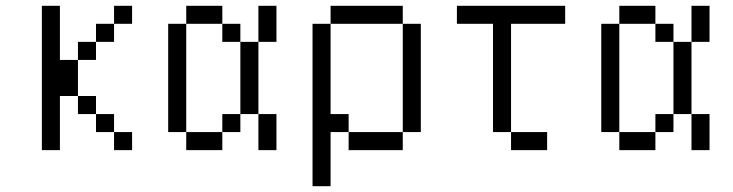

<svg xmlns="http://www.w3.org/2000/svg" viewBox="-20 -520 2540 665"><path d="M437.5 0V-62.5H375V0ZM437.5 -437.5V-500H375V-437.5H312.5V-375H250V-312.5H187.5V-500H125Q125 -500 125 0H187.5V-187.5H250V-125H312.5V-62.5H375V-125H312.5V-187.5H250Q250 -187.5 250 -312.5H312.5V-375H375V-437.5Z M625 -62.5V0H750V-62.5ZM625 -62.5Q625 -62.5 625 -437.5H562.5Q562.5 -437.5 562.5 -62.5ZM750 -62.5H812.5V-125H750ZM875 -125Q875 -125 875 0H937.5Q937.5 0 937.5 -125ZM812.5 -125H875Q875 -125 875 -375H812.5Q812.5 -375 812.5 -125ZM812.5 -375V-437.5H750V-375ZM875 -375H937.5Q937.5 -375 937.5 -500H875Q875 -500 875 -375ZM625 -437.5H750V-500H625Z M1062.5 -437.5V125H1125V-62.5H1187.5V0H1375V-62.5H1187.5V-125H1125V-437.5ZM1375 -62.5H1437.5Q1437.5 -62.5 1437.5 -437.5H1375Q1375 -437.5 1375 -62.5ZM1125 -437.5H1375V-500H1125Z M1875 0V-62.5H1750V0ZM1937.5 -437.5V-500H1562.5V-437.5H1687.5Q1687.5 -437.5 1687.5 -62.5H1750Q1750 -62.5 1750 -437.5Z M2125 -62.5V0H2250V-62.5ZM2125 -62.5Q2125 -62.5 2125 -437.5H2062.5Q2062.5 -437.5 2062.5 -62.5ZM2250 -62.5H2312.5V-125H2250ZM2375 -125Q2375 -125 2375 0H2437.5Q2437.5 0 2437.5 -125ZM2312.5 -125H2375Q2375 -125 2375 -375H2312.5Q2312.5 -375 2312.5 -125ZM2312.5 -375V-437.5H2250V-375ZM2375 -375H2437.5Q2437.5 -375 2437.5 -500H2375Q2375 -500 2375 -375ZM2125 -437.5H2250V-500H2125Z"/></svg>

Font: BFUnifontExMono
Style: Regular
Weight: 500
Version: Version 15.0.06